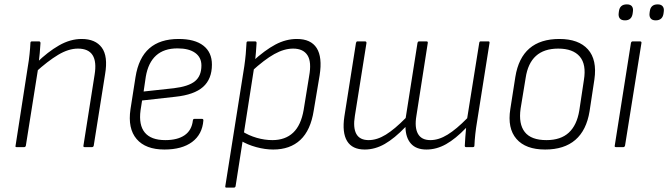

<svg xmlns="http://www.w3.org/2000/svg" viewBox="-20 -672 3052 877"><path d="M367 0Q360 0 361 -6L412 -330Q432 -450 336 -450Q293 -450 245.5 -421.5Q198 -393 141 -341L147 -385Q198 -435 249.5 -464.5Q301 -494 353 -494Q416 -494 445 -454.5Q474 -415 460 -333L408 -6Q406 0 400 0ZM56 0Q49 0 51 -6L107 -367Q112 -395 115 -424.5Q118 -454 119 -476Q119 -483 126 -483H158Q164 -483 165 -476Q164 -457 161.5 -429Q159 -401 156 -378L155 -365L98 -6Q96 0 90 0Z M731 11Q645 11 604 -37Q563 -85 576 -173L599 -320Q613 -408 662 -451Q711 -494 796 -494Q870 -494 909 -463.5Q948 -433 948 -377Q948 -311 907.5 -275Q867 -239 781 -230L629 -213L622 -168Q613 -101 641.5 -66.5Q670 -32 735 -32Q791 -32 823.5 -54.5Q856 -77 861 -122Q862 -129 868 -129H903Q909 -129 909 -122Q904 -58 857.5 -23.5Q811 11 731 11ZM636 -254 774 -269Q841 -277 870.5 -301Q900 -325 900 -373Q900 -410 871.5 -430.5Q843 -451 791 -451Q729 -451 693 -418.5Q657 -386 646 -322Z M1228 11Q1191 11 1150.5 0Q1110 -11 1079 -30L1085 -73Q1116 -53 1152.5 -42.5Q1189 -32 1224 -32Q1283 -32 1319 -66Q1355 -100 1367 -170L1392 -324Q1404 -389 1384.5 -419.5Q1365 -450 1319 -450Q1278 -450 1233 -425Q1188 -400 1128 -345L1133 -391Q1190 -443 1238 -468.5Q1286 -494 1336 -494Q1400 -494 1426.5 -452.5Q1453 -411 1440 -328L1413 -167Q1399 -77 1352 -33Q1305 11 1228 11ZM1014 185Q1008 185 1009 179L1096 -370Q1100 -398 1102.5 -425Q1105 -452 1106 -476Q1106 -483 1113 -483H1145Q1152 -483 1152 -476Q1151 -458 1149 -433Q1147 -408 1144 -388L1141 -365L1056 179Q1054 185 1048 185Z M1646 11Q1589 11 1565.5 -27.5Q1542 -66 1553 -140L1606 -476Q1608 -483 1612 -483H1647Q1654 -483 1654 -476L1601 -143Q1592 -89 1607.5 -60.5Q1623 -32 1664 -32Q1702 -32 1742.5 -57Q1783 -82 1833 -133L1887 -476Q1889 -483 1894 -483H1928Q1935 -483 1934 -476L1882 -143Q1873 -90 1889 -61Q1905 -32 1946 -32Q1984 -32 2024.5 -57Q2065 -82 2114 -132L2169 -476Q2170 -483 2175 -483H2211Q2217 -483 2216 -476L2159 -116Q2154 -87 2151 -59Q2148 -31 2147 -7Q2147 0 2140 0H2109Q2103 0 2103 -6Q2104 -27 2105.5 -46.5Q2107 -66 2109 -88Q2061 -38 2017.5 -13.5Q1974 11 1928 11Q1881 11 1857 -16Q1833 -43 1832 -92Q1782 -40 1737.5 -14.5Q1693 11 1646 11Z M2470 11Q2381 11 2339 -37.5Q2297 -86 2311 -174L2334 -321Q2362 -494 2535 -494Q2623 -494 2665.5 -446.5Q2708 -399 2695 -309L2673 -164Q2659 -77 2608 -33Q2557 11 2470 11ZM2476 -32Q2541 -32 2578 -66Q2615 -100 2626 -167L2647 -306Q2659 -378 2628 -414Q2597 -450 2530 -450Q2465 -450 2428 -416.5Q2391 -383 2381 -316L2358 -176Q2348 -106 2377 -69Q2406 -32 2476 -32Z M2794 0Q2786 0 2788 -7L2862 -476Q2864 -483 2870 -483H2903Q2911 -483 2910 -476L2835 -7Q2833 0 2827 0ZM2975 -579Q2959 -579 2952 -588Q2945 -597 2947 -612L2948 -620Q2952 -652 2984 -652Q3000 -652 3007 -643Q3014 -634 3012 -620L3011 -612Q3007 -579 2975 -579ZM2835 -579Q2818 -579 2811 -588Q2804 -597 2806 -612L2807 -620Q2811 -652 2843 -652Q2860 -652 2866.5 -643Q2873 -634 2871 -620L2870 -612Q2866 -579 2835 -579Z"/></svg>

Font: Sofia Sans Semi Condensed Light
Style: Italic
Weight: 300
Italic angle: -9°
Version: Version 4.100